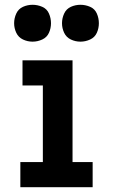

<svg xmlns="http://www.w3.org/2000/svg" viewBox="-20 -782 472 802"><path d="M65 0H367V-105H283V-530H74V-425H159V-105H65ZM316 -608Q337 -608 356.5 -617Q376 -626 384.5 -645Q393 -664 393 -685Q393 -706 384.5 -725.5Q376 -745 356.5 -753.5Q337 -762 316 -762Q295 -762 276 -753.5Q257 -745 248 -725.5Q239 -706 239 -685Q239 -664 248 -645Q257 -626 276 -617Q295 -608 316 -608ZM116 -608Q137 -608 156.5 -617Q176 -626 184.5 -645Q193 -664 193 -685Q193 -706 184.5 -725.5Q176 -745 156.5 -753.5Q137 -762 116 -762Q95 -762 76 -753.5Q57 -745 48 -725.5Q39 -706 39 -685Q39 -664 48 -645Q57 -626 76 -617Q95 -608 116 -608Z"/></svg>

Font: Iosevka Sparkle
Style: Bold
Weight: 700
Designer: Belleve Invis
Foundry: Belleve Invis
Version: Version 4.5.0; ttfautohint (v1.8.3)